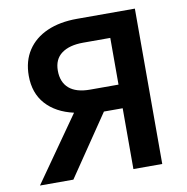

<svg xmlns="http://www.w3.org/2000/svg" viewBox="-79 -776 830 852"><g transform="rotate(-10 336.0 -350.0)"><path d="M33 0 238 -292Q158 -310 113.2 -360Q68.5 -410 68.5 -488Q68.5 -554.5 99.8 -602Q131 -649.5 188.2 -674.8Q245.5 -700 323 -700H584V0H454V-274H369.5L183.5 0ZM326 -380.5H454V-591H331.5Q269.5 -591 234.5 -565.2Q199.5 -539.5 199.5 -488Q199.5 -436 231.5 -408.2Q263.5 -380.5 326 -380.5Z"/></g></svg>

Font: Geologica Medium
Style: Regular
Weight: 500
Designer: Sindre Bremnes, Frode Helland
Foundry: Monokrom Skriftforlag AS
Version: Version 1.010;gftools[0.9.28]